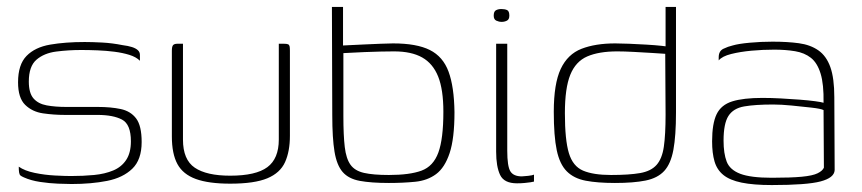

<svg xmlns="http://www.w3.org/2000/svg" viewBox="-20 -525 2483 553"><path d="M186 5Q172 5 147 4Q122 3 95.5 -1Q69 -5 49 -14Q42 -17 39 -19.5Q36 -22 35 -28.5Q34 -35 34 -45Q51 -33 80 -27Q109 -21 138.5 -19.5Q168 -18 184 -18Q220 -18 251 -21Q282 -24 306 -34Q330 -44 343.5 -64.5Q357 -85 357 -118Q357 -167 331.5 -180.5Q306 -194 261 -194H167Q135 -194 104 -198.5Q73 -203 52.5 -223Q32 -243 32 -288Q32 -339 56.5 -364Q81 -389 124.5 -396.5Q168 -404 224 -404Q245 -404 274 -402.5Q303 -401 333 -395Q349 -393 360 -389.5Q371 -386 377 -380.5Q383 -375 383 -367V-350Q372 -361 352.5 -367Q333 -373 309.5 -376Q286 -379 261 -380Q236 -381 214 -381Q177 -381 142 -376.5Q107 -372 85 -353Q63 -334 63 -290Q63 -257 76.5 -241.5Q90 -226 114.5 -221.5Q139 -217 171 -217H262Q299 -217 327.5 -211Q356 -205 372 -184Q388 -163 388 -116Q388 -65 361 -39Q334 -13 288.5 -4Q243 5 186 5Z M507 -399V-123Q507 -65 541 -42Q575 -19 643 -19Q717 -19 750 -43.5Q783 -68 783 -123V-399Q784 -399 786 -399Q788 -399 790.5 -399Q793 -399 795 -399Q797 -399 798 -399Q806 -399 809.5 -397.5Q813 -396 814 -392Q815 -388 815 -379V-134Q815 -89 801 -58Q787 -27 750 -11.5Q713 4 643 4Q581 4 544 -9.5Q507 -23 491 -52.5Q475 -82 475 -132V-379Q475 -391 478.5 -395Q482 -399 491 -399Q495 -399 499 -399Q503 -399 507 -399Z M1100 2Q1049 2 1016.5 -4Q984 -10 967 -29.5Q950 -49 943.5 -88Q937 -127 937 -193L936 -505H968V-394Q970 -394 988 -395Q1006 -396 1030 -397Q1054 -398 1076.5 -399Q1099 -400 1112 -400Q1180 -400 1218 -381Q1256 -362 1272 -318.5Q1288 -275 1289 -202Q1289 -126 1275 -84Q1261 -42 1236 -23.5Q1211 -5 1176 -1.5Q1141 2 1100 2ZM1100 -21Q1160 -21 1194 -33.5Q1228 -46 1242.5 -85.5Q1257 -125 1257 -203Q1257 -267 1242 -304.5Q1227 -342 1196 -359.5Q1165 -377 1115 -377Q1100 -377 1077 -376.5Q1054 -376 1030 -375Q1006 -374 989 -373Q972 -372 969 -372V-191Q969 -135 973 -101.5Q977 -68 989.5 -50.5Q1002 -33 1028.5 -27Q1055 -21 1100 -21Z M1469 3Q1432 3 1420.5 -21Q1409 -45 1409 -88V-399H1441V-91Q1441 -46 1450 -31.5Q1459 -17 1483 -17Q1488 -17 1501 -18.5Q1514 -20 1518 -22V-2Q1515 -1 1508 0Q1501 1 1491 2Q1481 3 1469 3ZM1425 -462Q1417 -462 1409.5 -465.5Q1402 -469 1402 -480Q1402 -492 1408.5 -495.5Q1415 -499 1424 -499Q1434 -499 1440.5 -496Q1447 -493 1447 -480Q1447 -469 1440 -465.5Q1433 -462 1425 -462Z M1575 -203Q1575 -284 1595 -326.5Q1615 -369 1655 -384.5Q1695 -400 1752 -400Q1768 -400 1792 -399Q1816 -398 1841.5 -396.5Q1867 -395 1885.5 -393Q1904 -391 1910 -390L1897 -382V-505H1927V-201Q1927 -134 1919.5 -93.5Q1912 -53 1893 -32.5Q1874 -12 1839.5 -5Q1805 2 1751 2Q1701 2 1667 -4.5Q1633 -11 1612.5 -31.5Q1592 -52 1583.5 -92.5Q1575 -133 1575 -203ZM1740 -21Q1792 -21 1823.5 -26.5Q1855 -32 1871 -50Q1887 -68 1892 -102.5Q1897 -137 1897 -195L1896 -370Q1883 -371 1858 -372.5Q1833 -374 1805.5 -375.5Q1778 -377 1758 -377Q1705 -377 1671.5 -362.5Q1638 -348 1622.5 -309.5Q1607 -271 1607 -199Q1607 -122 1618.5 -84Q1630 -46 1659.5 -33.5Q1689 -21 1740 -21Z M2203 8Q2150 8 2116 1Q2082 -6 2063.5 -21Q2045 -36 2038 -60Q2031 -84 2031 -118Q2031 -169 2044 -196Q2057 -223 2089 -233Q2121 -243 2176 -243Q2201 -243 2229 -241.5Q2257 -240 2283 -238Q2309 -236 2327.5 -233.5Q2346 -231 2352 -229Q2353 -282 2343.5 -313Q2334 -344 2315.5 -358.5Q2297 -373 2270 -377.5Q2243 -382 2210 -382Q2177 -382 2144.5 -379Q2112 -376 2086 -369.5Q2060 -363 2050 -351V-360Q2050 -378 2063.5 -384.5Q2077 -391 2090 -394Q2107 -399 2139.5 -402Q2172 -405 2205 -405Q2248 -405 2281 -400.5Q2314 -396 2337 -380Q2360 -364 2371.5 -332Q2383 -300 2383 -245L2384 -35Q2383 -13 2343.5 -2.5Q2304 8 2203 8ZM2203 -13Q2258 -13 2289.5 -16Q2321 -19 2335 -26Q2349 -33 2353 -42L2352 -208Q2344 -212 2317.5 -215Q2291 -218 2260.5 -221Q2230 -224 2207 -224Q2155 -224 2123.5 -218.5Q2092 -213 2078 -191Q2064 -169 2064 -120Q2064 -83 2073 -59.5Q2082 -36 2112 -24.5Q2142 -13 2203 -13Z"/></svg>

Font: Genos Thin ExtraLight
Style: Regular
Weight: 250
Version: Version 1.010